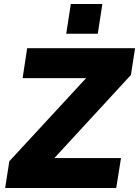

<svg xmlns="http://www.w3.org/2000/svg" viewBox="-20 -948 701 968"><path d="M6 0 27 -135 414 -554H94L117 -705H661L640 -570L254 -151H590L566 0ZM314 -778 337 -928H496L473 -778Z"/></svg>

Font: Nunito Sans Black
Style: Italic
Weight: 900
Italic angle: -9°
Designer: Vernon Adams
Foundry: Vernon Adams
Version: Version 3.006; ttfautohint (v1.8.3)